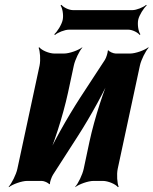

<svg xmlns="http://www.w3.org/2000/svg" viewBox="-20 -750 636 796"><path d="M415 -502 313 -346C258 -261 193 -146 164 -75L168 -74C201 -145 241 -269 262 -366L286 -478C291 -502 309 -539 321 -552V-554C306 -542 268 -528 245 -528H206C183 -528 152 -542 143 -554L140 -552C146 -539 149 -502 144 -478L52 -50C47 -26 28 11 16 24L17 26C32 14 70 0 93 0H153C163 0 181 8 184 14L187 12C186 6 194 -17 200 -26L301 -183C356 -268 419 -383 448 -453L445 -454C412 -384 372 -260 351 -163L327 -50C322 -26 304 11 292 24V26C307 14 345 0 368 0H406C429 0 460 14 469 26L472 24C466 11 463 -26 468 -50L560 -478C565 -502 584 -539 596 -552L595 -554C580 -542 542 -528 519 -528H460C450 -528 432 -536 429 -542L427 -540C427 -533 421 -511 415 -502ZM553 -668C557 -687 576 -717 588 -727L586 -730C575 -720 546 -708 529 -708H283C265 -708 242 -720 235 -730L231 -727C239 -717 244 -687 240 -668C236 -648 217 -618 205 -608L208 -605C219 -615 248 -627 266 -627H512C529 -627 552 -615 559 -605L562 -608C554 -618 549 -648 553 -668Z"/></svg>

Font: Asimov
Style: EdgeExtremeIt
Weight: 500
Designer: Google
Version: Version 2.000980: 2014